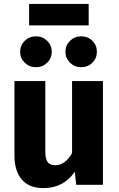

<svg xmlns="http://www.w3.org/2000/svg" viewBox="-20 -946 608 983"><path d="M434 -816H129V-926H434ZM106.5 -737Q130 -760 164 -760Q198 -760 221.5 -737Q245 -714 245 -681Q245 -648 221.5 -625Q198 -602 164 -602Q130 -602 106.5 -625Q83 -648 83 -681Q83 -714 106.5 -737ZM395 -760Q430 -760 453 -737Q476 -714 476 -681Q476 -648 453 -625Q430 -602 395 -602Q362 -602 338.5 -625Q315 -648 315 -681Q315 -714 338.5 -737Q362 -760 395 -760ZM507 -531V0H370L363 -67Q306 17 202 17Q129 17 91.5 -27Q54 -71 54 -150V-531H212V-170Q212 -131 224.5 -115.5Q237 -100 263 -100Q313 -100 349 -162V-531Z"/></svg>

Font: Fira Sans
Style: Bold
Weight: 700
Designer: bBox Type GmbH & Carrois Corporate GbR & Edenspiekermann AG
Foundry: bBox Type GmbH & Carrois Corporate GbR & Edenspiekermann AG
Version: Version 4.301;PS 004.301;hotconv 1.0.88;makeotf.lib2.5.64775